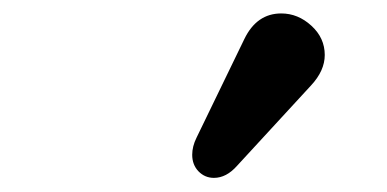

<svg xmlns="http://www.w3.org/2000/svg" viewBox="-20 -734 565 280"><path d="M325.7 -492.2Q310.1 -474.6 292 -474.6Q278.8 -474.6 269.5 -484.1Q260.3 -493.7 260.3 -508.3Q260.3 -520.5 266.6 -533.2L336.4 -677.2Q354.5 -714.4 390.1 -714.4Q414.6 -714.4 434.1 -696.5Q453.6 -678.7 453.6 -653.8Q453.6 -630.9 433.6 -609.4Z"/></svg>

Font: Anka/Coder Condensed
Style: Italic
Weight: 400
Width: 4
Italic angle: -12°
Monospace: yes
Version: Version 001.100